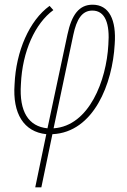

<svg xmlns="http://www.w3.org/2000/svg" viewBox="-20 -559 542 817"><path d="M130 238H156L203 12C380 4 459 -205 468 -370C476 -475 444 -539 374 -539C317 -539 285 -497 267 -412L182 -13C102 -21 61 -83 69 -201C75 -341 130 -460 207 -516L191 -534C105 -472 48 -341 42 -200C33 -76 81 2 177 12ZM208 -13 292 -411C306 -477 329 -514 373 -514C428 -514 448 -458 441 -368C433 -218 360 -23 208 -13Z"/></svg>

Font: Noto Sans Condensed Thin
Style: Italic
Weight: 100
Width: 3
Italic angle: -12°
Designer: Monotype Design Team
Foundry: Monotype Imaging Inc.
Version: Version 2.013